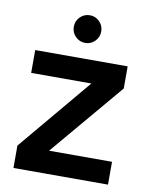

<svg xmlns="http://www.w3.org/2000/svg" viewBox="-80 -759 649 820"><g transform="rotate(10 244.5 -349.5)"><path d="M35 0V-97L300 -413H39V-512H440V-416L172 -99H445V0ZM244 -579Q219 -579 201.5 -596.5Q184 -614 184 -639Q184 -664 201.5 -681.5Q219 -699 244 -699Q268 -699 285.5 -681.5Q303 -664 303 -639Q303 -614 285.5 -596.5Q268 -579 244 -579Z"/></g></svg>

Font: DM Sans 12pt SemiBold
Style: Regular
Weight: 600
Version: Version 4.004;gftools[0.9.30]